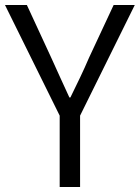

<svg xmlns="http://www.w3.org/2000/svg" viewBox="-20 -752 562 772"><path d="M220 0H302V-287L522 -732H437L338 -520C315 -466 290 -415 263 -360H259C233 -415 211 -466 186 -520L88 -732H0L220 -287Z"/></svg>

Font: Noto Sans JP DemiLight
Style: Regular
Weight: 350
Designer: Ryoko NISHIZUKA 西塚涼子 (kana, bopomofo & ideographs); Paul D. Hunt (Latin, Greek & Cyrillic); Sandoll Communications 산돌커뮤니
Foundry: Adobe
Version: Version 2.004;hotconv 1.0.118;makeotfexe 2.5.65603